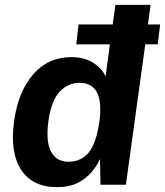

<svg xmlns="http://www.w3.org/2000/svg" viewBox="-20 -763 682 793"><path d="M216 10Q114 10 67.2 -61.8Q20.5 -133.5 38 -261.5Q54.5 -383 116.2 -455Q178 -527 275.5 -527Q328.5 -527 365.2 -503.5Q402 -480 416 -447L434 -580H295L304.5 -662H445.5L456.5 -743H602L591 -662H641.5L631.5 -580H580L500 0H395L393 -106Q380 -77.5 357.2 -51Q334.5 -24.5 299.8 -7.2Q265 10 216 10ZM262.5 -95Q315.5 -95 346.8 -133.5Q378 -172 391 -263.5Q411 -421 308 -421Q262 -421 227 -384.8Q192 -348.5 180 -263.5Q168.5 -177 191.2 -136Q214 -95 262.5 -95Z"/></svg>

Font: Public Sans
Style: Bold Italic
Weight: 700
Italic angle: -8°
Designer: The Public Sans project authors (U.S. Web Design System). Libre Franklin designed by Pablo Impallari and Rodrigo Fuenzal
Version: Version 1.008; ttfautohint (v1.8.1) -l 8 -r 50 -G 200 -x 14 